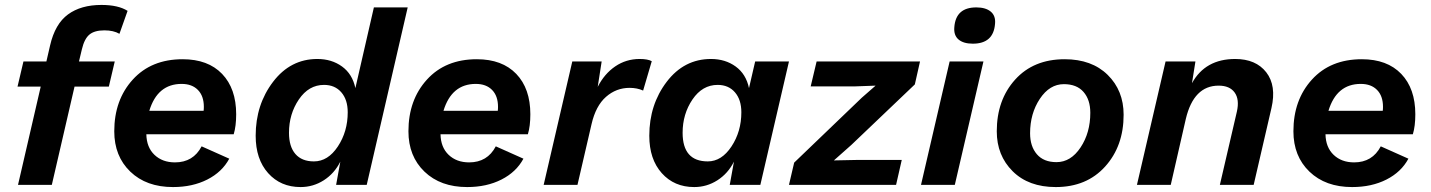

<svg xmlns="http://www.w3.org/2000/svg" viewBox="-20 -749 5797 778"><path d="M403 -626Q363 -626 342.5 -609Q322 -592 312 -550L300 -500H445L421 -398H282L190 0H53L145 -398H51L75 -500H168L183 -565Q203 -652 255.5 -690.5Q308 -729 391 -729Q459 -729 497 -705L464 -612Q440 -626 403 -626Z M937 -286Q937 -238 927 -205H573Q574 -152 606 -121.5Q638 -91 689 -91Q763 -91 797 -156L909 -106Q880 -52 820 -21.5Q760 9 681 9Q573 9 508 -53.5Q443 -116 443 -217Q443 -344 518 -426.5Q593 -509 720 -509Q823 -509 880 -449.5Q937 -390 937 -286ZM716 -409Q618 -409 585 -300H805Q806 -306 806 -316Q806 -360 782 -384.5Q758 -409 716 -409Z M1198 9Q1117 9 1066.5 -47.5Q1016 -104 1016 -199Q1016 -325 1086.5 -417.5Q1157 -510 1266 -510Q1324 -510 1366 -479.5Q1408 -449 1420 -392L1495 -719H1632L1466 0H1342L1359 -94Q1335 -46 1292 -18.5Q1249 9 1198 9ZM1252 -95Q1309 -95 1349 -155.5Q1389 -216 1389 -294Q1389 -345 1363 -375Q1337 -405 1293 -405Q1231 -405 1191 -346Q1151 -287 1151 -211Q1151 -155 1177 -125Q1203 -95 1252 -95Z M2129 -286Q2129 -238 2119 -205H1765Q1766 -152 1798 -121.5Q1830 -91 1881 -91Q1955 -91 1989 -156L2101 -106Q2072 -52 2012 -21.5Q1952 9 1873 9Q1765 9 1700 -53.5Q1635 -116 1635 -217Q1635 -344 1710 -426.5Q1785 -509 1912 -509Q2015 -509 2072 -449.5Q2129 -390 2129 -286ZM1908 -409Q1810 -409 1777 -300H1997Q1998 -306 1998 -316Q1998 -360 1974 -384.5Q1950 -409 1908 -409Z M2572 -510Q2605 -510 2621 -501L2586 -382Q2562 -393 2531 -393Q2477 -393 2435.5 -356.5Q2394 -320 2377 -246L2320 0H2183L2299 -500H2418L2402 -397Q2429 -450 2473 -480Q2517 -510 2572 -510Z M2793 9Q2712 9 2661.5 -47.5Q2611 -104 2611 -199Q2611 -325 2681.5 -417.5Q2752 -510 2861 -510Q2919 -510 2961 -479.5Q3003 -449 3015 -392L3040 -500H3177L3061 0H2937L2954 -94Q2930 -46 2887 -18.5Q2844 9 2793 9ZM2848 -95Q2904 -95 2944 -155.5Q2984 -216 2984 -294Q2984 -345 2958 -375Q2932 -405 2888 -405Q2826 -405 2786 -346Q2746 -287 2746 -211Q2746 -95 2848 -95Z M3177 0 3198 -90 3472 -353 3528 -402 3446 -399H3265L3289 -500H3708L3687 -407L3430 -162L3359 -99L3457 -101H3634L3611 0Z M3922 -572Q3884 -572 3864 -589Q3844 -606 3847 -639Q3853 -719 3936 -719Q3974 -719 3994.5 -702Q4015 -685 4012 -653Q4006 -572 3922 -572ZM3965 -500 3849 0H3712L3828 -500Z M4258 9Q4148 9 4083.5 -55Q4019 -119 4019 -217Q4019 -344 4093.5 -426.5Q4168 -509 4294 -509Q4404 -509 4468.5 -445.5Q4533 -382 4533 -284Q4533 -157 4458 -74Q4383 9 4258 9ZM4261 -92Q4319 -92 4358.5 -151.5Q4398 -211 4398 -292Q4398 -345 4370.5 -376.5Q4343 -408 4291 -408Q4233 -408 4193.5 -348.5Q4154 -289 4154 -209Q4154 -156 4181.5 -124Q4209 -92 4261 -92Z M4985 -510Q5069 -510 5111 -456Q5153 -402 5132 -311L5060 0H4923L4992 -297Q5003 -346 4983 -374Q4963 -402 4918 -402Q4817 -402 4785 -267L4724 0H4587L4703 -500H4824L4810 -412Q4864 -510 4985 -510Z M5715 -286Q5715 -238 5705 -205H5351Q5352 -152 5384 -121.5Q5416 -91 5467 -91Q5541 -91 5575 -156L5687 -106Q5658 -52 5598 -21.5Q5538 9 5459 9Q5351 9 5286 -53.5Q5221 -116 5221 -217Q5221 -344 5296 -426.5Q5371 -509 5498 -509Q5601 -509 5658 -449.5Q5715 -390 5715 -286ZM5494 -409Q5396 -409 5363 -300H5583Q5584 -306 5584 -316Q5584 -360 5560 -384.5Q5536 -409 5494 -409Z"/></svg>

Font: Elaine Sans SemiBold
Style: Italic
Weight: 600
Italic angle: -13°
Designer: Wei Huang
Foundry: Wei Huang
Version: Version 2.001;December 24, 2019;FontCreator 12.0.0.2547 64-b